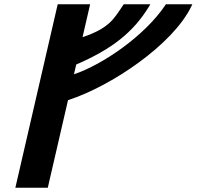

<svg xmlns="http://www.w3.org/2000/svg" viewBox="-20 -880 922 900"><path d="M298.8 -410.5C500.2 -475.3 790.9 -670.8 877.2 -850.9L881.6 -860H757.7L754.3 -855C658.4 -712.4 461.4 -577 326.7 -531.8L337.3 -577.5C504 -649.9 603.5 -726.9 678.7 -849.8L684.9 -860H560L556.8 -855.3C513.9 -792 492.8 -747.9 366.9 -705.8L402.5 -860H250.5L52 0H204Z"/></svg>

Font: Stormning
Style: BoldObl
Weight: 400
Designer: Robert Jablonski, Mew Too
Foundry: Cannot Into Space Fonts
Version: Version 0.90